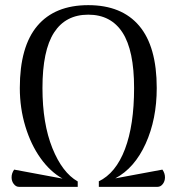

<svg xmlns="http://www.w3.org/2000/svg" viewBox="-20 -726 686 746"><path d="M621 -37Q621 -22 612.5 -11Q604 0 592 0H364V-21H363Q430 -53 465.5 -146.5Q501 -240 501 -384Q501 -530 456 -599.5Q411 -669 323 -669Q235 -669 190 -599.5Q145 -530 145 -384Q145 -246 183.5 -150.5Q222 -55 282 -21V0H54Q42 0 33.5 -11Q25 -22 25 -37Q25 -53 35 -67L223 -32Q175 -59 137.5 -111.5Q100 -164 78.5 -235Q57 -306 57 -384Q57 -545 125 -625.5Q193 -706 323 -706Q453 -706 521 -625.5Q589 -545 589 -384Q589 -263 546 -168Q503 -73 428 -33L611 -67Q621 -53 621 -37Z"/></svg>

Font: Arima Madurai
Style: Regular
Weight: 400
Designer: Joana Correia and Natanael Gama
Foundry: NDISCOVER
Version: Version 1.020